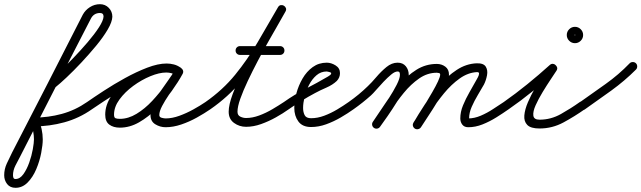

<svg xmlns="http://www.w3.org/2000/svg" viewBox="-148 -581 3060 916"><path d="M88 -169Q83 -175 83.5 -184Q84 -193 91 -198Q107 -211 137 -239.5Q167 -268 202.5 -305Q238 -342 270.5 -380Q303 -418 324 -450.5Q345 -483 346 -502Q346 -519 329 -519Q299 -519 285 -491Q200 -327 116 -163Q32 1 -52 166Q-63 186 -74.5 209Q-86 232 -86 255Q-86 261 -84 267Q-82 273 -74 273Q-53 273 -36.5 250Q-20 227 -8.5 194.5Q3 162 8.5 131Q14 100 14 84Q14 67 10.5 47Q7 27 -3 13Q-10 4 -3 -8Q3 -20 14 -20Q82 -20 146.5 -37.5Q211 -55 267 -94Q267 -94 267 -94Q267 -94 267 -94Q274 -99 282.5 -97.5Q291 -96 296 -89Q301 -82 299.5 -73.5Q298 -65 291 -60Q230 -17 159 2.5Q88 22 14 22Q8 22 9 15Q10 8 14 1Q18 -6 23 -11Q28 -16 31 -11Q45 9 50.5 34.5Q56 60 56 84Q56 110 48.5 149Q41 188 25 226Q9 264 -16 289.5Q-41 315 -74 315Q-100 315 -114 297Q-128 279 -128 255Q-128 226 -115.5 199Q-103 172 -90 146Q-5 -18 79 -182Q163 -346 247 -511Q259 -533 281 -547Q303 -561 329 -561Q354 -561 371 -543.5Q388 -526 388 -501Q387 -476 365.5 -439.5Q344 -403 310.5 -362.5Q277 -322 240 -282.5Q203 -243 170 -212Q137 -181 118 -166Q111 -160 102.5 -161Q94 -162 88 -169Z M262 -65Q257 -72 258.5 -80.5Q260 -89 267 -94Q300 -117 347.5 -148Q395 -179 448.5 -208.5Q502 -238 554 -258Q606 -278 647 -278Q664 -278 681.5 -273.5Q699 -269 714 -258Q722 -252 723 -244Q724 -236 720 -230Q715 -223 707.5 -220.5Q700 -218 691 -223Q670 -235 645 -235Q612 -235 569.5 -217.5Q527 -200 487.5 -171Q448 -142 422 -106.5Q396 -71 396 -34Q396 -20 403 -17Q410 -14 424 -14Q464 -14 503.5 -38Q543 -62 578 -99.5Q613 -137 641.5 -177Q670 -217 687 -248Q692 -257 700 -258.5Q708 -260 715 -256Q722 -253 725 -245Q728 -237 723 -228Q713 -209 695 -183Q677 -157 658 -129Q639 -101 625.5 -75.5Q612 -50 612 -32Q612 -22 623.5 -19Q635 -16 642 -16Q673 -16 707.5 -28.5Q742 -41 774.5 -59Q807 -77 832 -94Q839 -99 847.5 -97.5Q856 -96 861 -89Q866 -82 864.5 -73.5Q863 -65 856 -60Q827 -40 791 -20Q755 0 716.5 13Q678 26 642 26Q616 26 593 12Q570 -2 570 -32Q570 -58 583 -86Q596 -114 615.5 -142.5Q635 -171 654.5 -198Q674 -225 687 -248Q692 -257 700 -258.5Q708 -260 715 -256Q722 -253 725 -245Q728 -237 723 -228Q703 -191 671.5 -147Q640 -103 600 -63Q560 -23 515.5 2.5Q471 28 424 28Q393 28 373.5 13.5Q354 -1 354 -34Q354 -80 383 -123Q412 -166 457 -201Q502 -236 552.5 -256.5Q603 -277 645 -277Q682 -277 713 -259Q721 -254 721.5 -246Q722 -238 718 -231Q714 -224 706 -221Q698 -218 690 -224Q680 -231 669 -233.5Q658 -236 647 -236Q619 -236 582 -223Q545 -210 503.5 -189Q462 -168 421.5 -144Q381 -120 347 -97.5Q313 -75 291 -60Q284 -55 275.5 -56.5Q267 -58 262 -65Z M856 -60Q849 -55 840.5 -56.5Q832 -58 827 -65Q822 -72 823.5 -80.5Q825 -89 832 -94Q915 -152 974 -224.5Q1033 -297 1081 -379Q1129 -461 1178 -546Q1183 -555 1191 -556.5Q1199 -558 1206 -554Q1213 -550 1216 -542.5Q1219 -535 1214 -526Q1202 -505 1181 -468Q1160 -431 1134 -385.5Q1108 -340 1082 -290.5Q1056 -241 1034 -194.5Q1012 -148 998.5 -110Q985 -72 985 -48Q985 -31 998.5 -24.5Q1012 -18 1026 -18Q1056 -18 1088.5 -30Q1121 -42 1151.5 -60Q1182 -78 1206 -94Q1206 -94 1206 -94Q1206 -94 1206 -94Q1213 -99 1221.5 -97.5Q1230 -96 1235 -89Q1240 -82 1238.5 -73.5Q1237 -65 1230 -60Q1202 -40 1168 -21Q1134 -2 1097.5 11Q1061 24 1026 24Q994 24 968.5 5.5Q943 -13 943 -48Q943 -81 962 -132Q981 -183 1010.5 -242.5Q1040 -302 1072.5 -361Q1105 -420 1133.5 -469Q1162 -518 1178 -546Q1183 -555 1191 -556.5Q1199 -558 1206 -554Q1213 -550 1216 -542.5Q1219 -535 1214 -526Q1164 -437 1114.5 -352.5Q1065 -268 1003 -193.5Q941 -119 856 -60Q856 -60 856 -60Q856 -60 856 -60ZM997 -319Q988 -319 982 -325Q976 -331 976 -340Q976 -349 982 -355Q988 -361 997 -361Q1045 -361 1092.5 -361Q1140 -361 1188 -361Q1188 -361 1188 -361Q1188 -361 1188 -361Q1197 -361 1203 -355Q1209 -349 1209 -340Q1209 -331 1203 -325Q1197 -319 1188 -319Q1140 -319 1092.5 -319Q1045 -319 997 -319Q997 -319 997 -319Q997 -319 997 -319Z M1230 -60Q1223 -55 1214.5 -56.5Q1206 -58 1201 -65Q1196 -72 1197.5 -80.5Q1199 -89 1206 -94Q1257 -130 1310.5 -157.5Q1364 -185 1417 -216Q1421 -219 1426.5 -222.5Q1432 -226 1432 -232Q1432 -235 1423 -237.5Q1414 -240 1411 -240Q1383 -240 1362 -222Q1341 -204 1326.5 -176Q1312 -148 1305 -118.5Q1298 -89 1298 -66Q1298 -46 1305.5 -31.5Q1313 -17 1336 -17Q1367 -17 1399 -29Q1431 -41 1461 -59Q1491 -77 1515 -94Q1515 -94 1515 -94Q1515 -94 1515 -94Q1522 -99 1530.5 -97.5Q1539 -96 1544 -89Q1549 -82 1547.5 -73.5Q1546 -65 1539 -60Q1511 -40 1477.5 -20.5Q1444 -1 1408 12Q1372 25 1336 25Q1295 25 1275.5 -1.5Q1256 -28 1256 -66Q1256 -98 1266 -135.5Q1276 -173 1295.5 -206.5Q1315 -240 1344 -261Q1373 -282 1411 -282Q1432 -282 1453 -269Q1474 -256 1474 -232Q1474 -211 1459 -195Q1439 -176 1409 -163Q1379 -150 1355 -137Q1323 -120 1291.5 -100.5Q1260 -81 1230 -60Q1230 -60 1230 -60Q1230 -60 1230 -60Z M1510 -65Q1505 -72 1506.5 -80.5Q1508 -89 1515 -94Q1565 -129 1607 -170Q1625 -187 1647.5 -213.5Q1670 -240 1695.5 -261Q1721 -282 1749 -282Q1774 -282 1788 -265Q1802 -248 1802 -224Q1802 -202 1786 -168Q1770 -134 1747 -97Q1724 -60 1701.5 -27.5Q1679 5 1665 24Q1665 24 1665 24Q1665 24 1665 24Q1660 31 1651.5 32.5Q1643 34 1636 29Q1629 24 1627.5 15.5Q1626 7 1631 0Q1641 -15 1662 -45Q1683 -75 1706 -110.5Q1729 -146 1744.5 -176.5Q1760 -207 1760 -224Q1760 -231 1758 -235.5Q1756 -240 1749 -240Q1736 -240 1718.5 -225.5Q1701 -211 1682 -191Q1663 -171 1647 -152.5Q1631 -134 1622 -126Q1583 -91 1539 -60Q1532 -55 1523.5 -56.5Q1515 -58 1510 -65ZM1665 24Q1660 31 1651.5 32.5Q1643 34 1636 29Q1629 24 1627.5 15.5Q1626 7 1631 0Q1658 -39 1689 -86Q1720 -133 1757 -176.5Q1794 -220 1838.5 -248Q1883 -276 1936 -276Q1959 -276 1976.5 -263Q1994 -250 1994 -225Q1994 -204 1978.5 -170Q1963 -136 1940 -98Q1917 -60 1895 -27Q1873 6 1861 25Q1861 25 1861 25Q1861 25 1861 25Q1856 33 1847.5 34.5Q1839 36 1832 32Q1824 27 1822.5 18.5Q1821 10 1825 3Q1833 -9 1848 -32Q1863 -55 1880.5 -84Q1898 -113 1914.5 -141.5Q1931 -170 1941.5 -192.5Q1952 -215 1952 -225Q1952 -231 1946.5 -232.5Q1941 -234 1936 -234Q1891 -234 1851.5 -206.5Q1812 -179 1778.5 -138Q1745 -97 1717 -53Q1689 -9 1665 24Q1665 24 1665 24Q1665 24 1665 24ZM1832 33Q1824 28 1822 19.5Q1820 11 1825 4Q1847 -34 1878 -81.5Q1909 -129 1947.5 -173.5Q1986 -218 2031 -247.5Q2076 -277 2126 -279Q2159 -280 2169.5 -263Q2180 -246 2175.5 -222Q2171 -198 2161 -178Q2148 -155 2131.5 -127.5Q2115 -100 2102.5 -71.5Q2090 -43 2090 -16Q2090 -12 2090 -12.5Q2090 -13 2089 -14Q2087 -16 2086 -16Q2115 -16 2145.5 -29Q2176 -42 2204 -60.5Q2232 -79 2255 -94Q2262 -99 2270.5 -97.5Q2279 -96 2284 -89Q2289 -82 2287.5 -73.5Q2286 -65 2279 -60Q2252 -41 2220 -21Q2188 -1 2154 12.5Q2120 26 2086 26Q2067 26 2057.5 13.5Q2048 1 2048 -16Q2048 -47 2061 -78.5Q2074 -110 2091.5 -140.5Q2109 -171 2124 -198Q2127 -203 2132 -212.5Q2137 -222 2137.5 -229.5Q2138 -237 2128 -237Q2085 -235 2045 -206.5Q2005 -178 1970.5 -136Q1936 -94 1908 -50.5Q1880 -7 1861 25Q1856 33 1847.5 35Q1839 37 1832 33Z M2279 -60Q2272 -55 2263.5 -56.5Q2255 -58 2250 -65Q2245 -72 2246.5 -80.5Q2248 -89 2255 -94Q2312 -134 2367.5 -179Q2423 -224 2475 -271Q2482 -277 2489.5 -276.5Q2497 -276 2502 -271Q2508 -266 2510 -259Q2512 -252 2507 -244Q2498 -230 2479.5 -202.5Q2461 -175 2441 -142Q2421 -109 2407.5 -79Q2394 -49 2396.5 -29.5Q2399 -10 2426 -10Q2480 -10 2528 -37Q2576 -64 2618 -94Q2618 -94 2618 -94Q2618 -94 2618 -94Q2625 -99 2633.5 -97.5Q2642 -96 2647 -89Q2652 -82 2650.5 -73.5Q2649 -65 2642 -60Q2594 -26 2540.5 3Q2487 32 2426 32Q2384 32 2367.5 15Q2351 -2 2353.5 -30.5Q2356 -59 2370.5 -93Q2385 -127 2404.5 -160.5Q2424 -194 2442.5 -222Q2461 -250 2471 -266Q2476 -274 2484 -273Q2492 -272 2498 -266Q2505 -261 2507.5 -253Q2510 -245 2503 -239Q2450 -192 2393.5 -146Q2337 -100 2279 -60Q2279 -60 2279 -60Q2279 -60 2279 -60ZM2592 -414Q2592 -415 2594 -413Q2596 -411 2595 -411Q2594 -411 2596 -413Q2598 -415 2598 -414Q2598 -413 2596 -415Q2594 -417 2595 -417Q2596 -417 2594 -415Q2592 -413 2592 -414ZM2556 -414Q2556 -430 2567.5 -441.5Q2579 -453 2595 -453Q2611 -453 2622.5 -441.5Q2634 -430 2634 -414Q2634 -398 2622.5 -386.5Q2611 -375 2595 -375Q2579 -375 2567.5 -386.5Q2556 -398 2556 -414Z M2613 -63Q2608 -71 2609.5 -79.5Q2611 -88 2618 -93Q2679 -136 2741.5 -180.5Q2804 -225 2856 -279Q2856 -279 2856 -279Q2856 -279 2856 -279Q2862 -285 2871 -285Q2880 -285 2886 -279Q2892 -273 2892 -264Q2892 -255 2886 -249Q2832 -195 2768.5 -149Q2705 -103 2642 -59Q2635 -54 2626.5 -55Q2618 -56 2613 -63Z"/></svg>

Font: FRB American Cursive Medium
Style: Italic
Weight: 500
Italic angle: -25°
Version: Version 2.0;Modular Font Editor K font №1